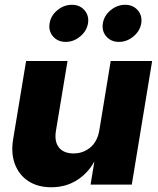

<svg xmlns="http://www.w3.org/2000/svg" viewBox="-20 -770 658 801"><path d="M394.5 -227.1 441.9 -515.6H614.7L529.8 0H357.9L373.5 -94.7H372.6Q346.2 -46.4 299.8 -17.6Q253.4 11.2 194.3 11.2Q137.7 11.2 98.6 -14.2Q59.6 -39.6 42.2 -85.2Q24.9 -130.9 35.2 -191.4L88.9 -515.6H261.7L213.4 -224.6Q206.1 -179.7 225.8 -154.8Q245.6 -129.9 287.1 -129.9Q326.7 -129.9 356.7 -154.8Q386.7 -179.7 394.5 -227.1ZM476.1 -595.2Q443.4 -595.2 423.6 -617.9Q403.8 -640.6 409.2 -672.9Q414.1 -704.6 441.4 -727.3Q468.8 -750 502 -750Q535.2 -750 554.7 -727.3Q574.2 -704.6 569.3 -672.9Q564 -640.6 536.6 -617.9Q509.3 -595.2 476.1 -595.2ZM254.4 -595.2Q221.2 -595.2 201.4 -617.9Q181.6 -640.6 187 -672.9Q191.9 -704.6 219.2 -727.3Q246.6 -750 279.8 -750Q313 -750 332.5 -727.3Q352.1 -704.6 347.2 -672.9Q341.8 -640.6 314.5 -617.9Q287.1 -595.2 254.4 -595.2Z"/></svg>

Font: Inter Display Extra Bold
Style: Italic
Weight: 800
Italic angle: -9.39999°
Designer: Rasmus Andersson
Foundry: rsms
Version: Version 4.000;git-4fc901f